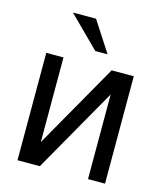

<svg xmlns="http://www.w3.org/2000/svg" viewBox="-111 -823 769 905"><g transform="rotate(15 273.5 -370.0)"><path d="M60 -524H144V-111L379 -524H487V0H404V-413L169 0H60ZM245 -740 341 -592H281L132 -740Z"/></g></svg>

Font: ColatingCofangSans
Style: Regular
Weight: 400
Foundry: GNU
Version: Version 412.227;June 27, 2022;FontCreator 11.0.0.2412 32-bit